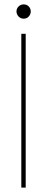

<svg xmlns="http://www.w3.org/2000/svg" viewBox="-20 -854 213 874"><path d="M77 0V-700H97V0ZM88 -769Q74 -769 64.5 -779Q55 -789 55 -802Q55 -815 64.5 -824.5Q74 -834 88 -834Q102 -834 111 -824.5Q120 -815 120 -802Q120 -789 111 -779Q102 -769 88 -769Z"/></svg>

Font: DM Sans Thin
Style: Regular
Weight: 100
Designer: Colophon Foundry, Jonny Pinhorn
Foundry: Colophon Foundry
Version: Version 4.004; ttfautohint (v1.8.4.7-5d5b)